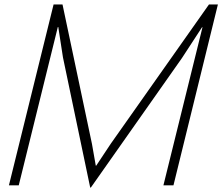

<svg xmlns="http://www.w3.org/2000/svg" viewBox="-20 -830 996 860"><path d="M757 0H712L887 -708H885L795 -570L387 10H384L262 -573L241 -709H239L64 0H20L220 -810H260L392 -185L409 -88H411L476 -186L916 -810H956Z"/></svg>

Font: TypoPRO Sinkin Sans
Style: 200 X Light Italic
Weight: 200
Italic angle: -112°
Designer: Keith Bates
Foundry: K-Type
Version: Sinkin Sans (version 1.0)  by Keith Bates   •   © 2014   www